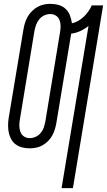

<svg xmlns="http://www.w3.org/2000/svg" viewBox="-20 -763 556 998"><path d="M300 215 440 -628Q420 -612 397 -601.5Q374 -591 350 -588L273 -124Q270 -107 265 -90.5Q260 -74 251.5 -58.5Q243 -43 230 -30Q217 -17 201.5 -8Q186 1 168.5 4.5Q151 8 134 8Q115 8 96.5 3.5Q78 -1 63 -11.5Q48 -22 39 -38Q30 -54 26 -72Q22 -90 22 -109.5Q22 -129 25 -149L102 -611Q105 -628 110 -644.5Q115 -661 124 -676.5Q133 -692 146 -705Q159 -718 175 -727Q191 -736 208 -739.5Q225 -743 241 -743Q264 -743 285 -737Q306 -731 321 -717Q336 -703 343.5 -683Q351 -663 354 -642Q370 -645 386.5 -654.5Q403 -664 416 -676.5Q429 -689 439.5 -704Q450 -719 457 -735H516L359 215ZM134 -45Q150 -45 165.5 -52Q181 -59 192 -72.5Q203 -86 208 -101.5Q213 -117 216 -133L292 -595Q295 -611 295 -627.5Q295 -644 289.5 -658.5Q284 -673 271 -681.5Q258 -690 241 -690Q225 -690 210 -683Q195 -676 184 -662.5Q173 -649 167.5 -633.5Q162 -618 159 -602L83 -140Q80 -124 80.5 -107.5Q81 -91 86.5 -76.5Q92 -62 105 -53.5Q118 -45 134 -45Z"/></svg>

Font: Iosevka Term Curly Light
Style: Italic
Weight: 300
Italic angle: -9°
Designer: Belleve Invis
Foundry: Belleve Invis
Version: Version 32.3.0